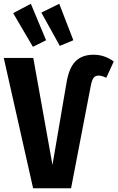

<svg xmlns="http://www.w3.org/2000/svg" viewBox="-29 -1001 625 1021"><path d="M-9 -693H148L250 -124L324 -557Q337 -639 372 -674.5Q407 -710 469 -710Q527 -710 576 -674L536 -587Q514 -599 495 -599Q478 -599 469 -587.5Q460 -576 454 -546L349 0H147ZM135 -981 216 -787 146 -752 41 -931ZM286 -981 361 -787 289 -757 191 -934Z"/></svg>

Font: Fira Sans Extra Condensed
Style: Bold
Weight: 700
Width: 1
Designer: Carrois Corporate & Edenspiekermann AG
Foundry: Carrois Corporate GbR & Edenspiekermann AG
Version: Version 4.203